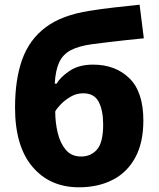

<svg xmlns="http://www.w3.org/2000/svg" viewBox="-20 -787 676 817"><path d="M44 -329Q44 -449 74.5 -534Q105 -619 174.5 -671Q244 -723 362 -741Q410 -749 464 -755Q518 -761 574 -767L592 -624Q558 -621 518.5 -616.5Q479 -612 440.5 -607.5Q402 -603 372 -599Q314 -591 280.5 -573Q247 -555 231.5 -521Q216 -487 213 -431H221Q236 -458 275.5 -485Q315 -512 376 -512Q471 -512 530.5 -454Q590 -396 590 -274Q590 -180 555.5 -116.5Q521 -53 459 -21.5Q397 10 316 10Q192 10 118 -77.5Q44 -165 44 -329ZM325 -121Q367 -121 393 -151Q419 -181 419 -257Q419 -317 400 -353.5Q381 -390 334 -390Q306 -390 281.5 -376Q257 -362 239.5 -344Q222 -326 215 -313Q215 -266 225.5 -222Q236 -178 260 -149.5Q284 -121 325 -121Z"/></svg>

Font: Noto Sans ExtraBold
Style: Regular
Weight: 800
Designer: Monotype Design Team
Foundry: Monotype Imaging Inc.
Version: Version 2.007